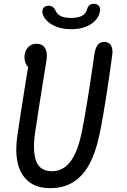

<svg xmlns="http://www.w3.org/2000/svg" viewBox="-20 -970 660 1001"><path d="M70.8 -264.2Q87 -376.3 116.3 -558.5Q125.2 -609.3 133.5 -660L146.8 -614.3Q127.3 -614.3 117.5 -631.8Q107.7 -649.3 107.7 -671.8Q107.7 -690.8 115.2 -706.8Q122.7 -722.8 136.9 -732.3Q151.2 -741.8 170.7 -741.8Q189.3 -741.8 202.7 -732.6Q216 -723.3 221.4 -703.8Q226.8 -684.2 222.2 -654.2Q216.7 -618.7 203 -536.8Q193.3 -476.5 184.2 -417.4Q175 -358.3 163.8 -283.8Q148.7 -184.5 168.2 -130.9Q187.8 -77.3 251.2 -77.3Q309.8 -77.3 349.1 -130.2Q388.3 -183 409.8 -299.3Q432.8 -415.5 465.5 -640.8L472 -686Q476.8 -719.3 489.1 -735.3Q501.3 -751.3 523.3 -751.3Q540.2 -751.3 550.4 -742.6Q560.7 -733.8 564.2 -718.7Q567.8 -703.5 565.3 -684.7Q550.7 -574 531.7 -453Q512.7 -332 496.8 -260.7Q477.8 -172.2 444.9 -112.1Q412 -52 361.7 -20.5Q311.3 11 242 11Q168.8 11 126.4 -25.8Q84 -62.5 71.3 -124.4Q58.7 -186.3 70.8 -264.2ZM201.3 -903.7Q198.7 -919.5 207.1 -929.4Q215.5 -939.3 230.2 -940Q246 -940.7 254.8 -934.1Q263.7 -927.5 270.3 -913.2Q279.7 -893.8 298.9 -885.2Q318.2 -876.5 350.2 -876.5Q389 -876.5 409.2 -888.5Q429.3 -900.5 434.5 -923.7Q438 -936.7 447.4 -943.7Q456.8 -950.7 472.5 -950Q487.2 -949.3 495.3 -939.7Q503.5 -930 501.7 -914.8Q498.3 -887.8 479.4 -865.8Q460.5 -843.7 427.8 -830.7Q395 -817.7 351.5 -817.7Q308.5 -817.7 275.7 -830.2Q242.8 -842.7 223.8 -862.4Q204.8 -882.2 201.3 -903.7Z"/></svg>

Font: Monaspace Radon Var
Style: Regular
Weight: 400
Designer: Riley Cran and the Lettermatic Team
Version: Version 1.000 (Monaspace Radon Var)